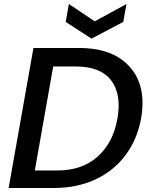

<svg xmlns="http://www.w3.org/2000/svg" viewBox="-20 -933 749 953"><path d="M373 -694.8Q541 -694.8 624.8 -600.3Q708.5 -505.9 680.2 -345.2Q661.1 -239.7 601.8 -161.4Q542.5 -83 451.7 -41.5Q360.8 0 250 0H22.9L146 -694.8ZM152.8 -86.9H266.1Q387.2 -86.9 464.6 -155.8Q542 -224.6 563 -345.2Q584 -466.3 531.2 -534.7Q478.5 -603 356.9 -603H244.1ZM450.2 -827.1 607.9 -913.1 591.8 -824.2 434.1 -741.2 306.2 -824.2 321.8 -913.1Z"/></svg>

Font: Poppins Medium
Style: Italic
Weight: 500
Italic angle: -10°
Designer: Ninad Kale (Devanagari), Jonny Pinhorn (Latin)
Foundry: Indian Type Foundry
Version: Version 3.200;PS 1.000;hotconv 16.6.54;makeotf.lib2.5.65590